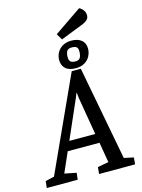

<svg xmlns="http://www.w3.org/2000/svg" viewBox="-194 -1098 871 1180"><g transform="rotate(-15 241.5 -508.0)"><path d="M-48 0 -43 -43 13 -56 286 -654H344L457 -56L518 -43L514 0H285L289 -43L359 -56L337 -185H135L79 -58L154 -43L149 0ZM161 -244H326L285 -486L282 -516H279L267 -486ZM316 -665Q272 -665 250.5 -685.5Q229 -706 229 -739Q229 -765 241 -787Q253 -809 276 -822.5Q299 -836 331 -836Q373 -836 396 -816.5Q419 -797 419 -763Q419 -738 407.5 -715.5Q396 -693 373 -679Q350 -665 316 -665ZM326 -706Q346 -706 354.5 -719.5Q363 -733 363 -761Q363 -781 353 -788Q343 -795 323 -795Q301 -795 292.5 -782Q284 -769 284 -743Q284 -723 293.5 -714.5Q303 -706 326 -706ZM279 -858 256 -897 430 -1016Q445 -1009 455.5 -994.5Q466 -980 466 -962Q466 -945 454.5 -933.5Q443 -922 417 -912Z"/></g></svg>

Font: Faustina Medium
Style: Italic
Weight: 500
Italic angle: -8°
Designer: Alfonso Garcia
Foundry: http://www.omnibus-type.com
Version: Version 1.200